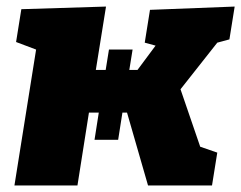

<svg xmlns="http://www.w3.org/2000/svg" viewBox="-20 -565 735 585"><path d="M679 -445 642 -435 530 -293 590 -118 642 -100 626 0H431L367 -222H353L340 -139H268L281 -222H251L216 0H24L90 -414L29 -437L45 -537L303 -545L272 -352H302L312 -414H384L374 -352H399L454 -426L421 -435L437 -535L695 -545Z"/></svg>

Font: Bitter Pro Black
Style: Italic
Weight: 900
Italic angle: -9°
Designer: Sol Matas, and Bitter project Authors
Foundry: Sol Matas
Version: Version 1.010